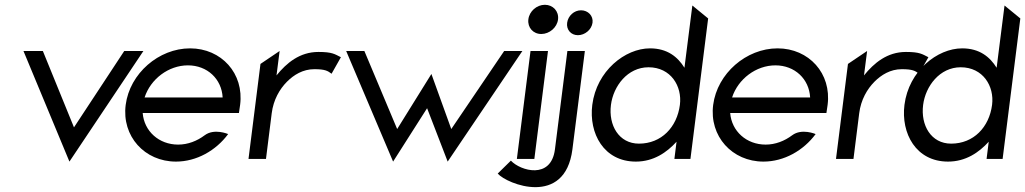

<svg xmlns="http://www.w3.org/2000/svg" viewBox="-20 -664 4282 802"><path d="M159 -451H78L270 11L579 -451H499L289 -132Z M576 -192H978L983 -226C1000 -357 905 -462 774 -462C643 -462 522 -357 505 -226C488 -95 584 11 715 11C801 11 882 -35 933 -104C933 -104 875 -129 835 -99C803 -75 765 -60 724 -60C644 -60 582 -116 576 -192ZM910 -257H584C609 -334 684 -391 765 -391C846 -391 906 -334 910 -257Z M1404 -425C1378 -438 1368 -447 1310 -447C1232 -447 1177 -401 1135 -349L1148 -451L1068 -397L1018 0H1091L1115 -191C1122 -247 1148 -292 1179 -323C1207 -351 1245 -375 1293 -375C1338 -375 1349 -368 1365 -356Z M1782 -355 1639 -125 1502 -451H1426L1622 11L1764 -212L1850 11L2162 -451H2086L1865 -125Z M2187 -583C2183 -549 2207 -522 2241 -522C2275 -522 2307 -549 2311 -583C2315 -617 2290 -644 2256 -644C2222 -644 2191 -617 2187 -583ZM2212 0 2269 -451H2196L2139 0Z M2059 61C2097 105 2340 202 2371 -40L2423 -451H2350L2298 -40C2282 87 2154 50 2114 7ZM2349 -569C2345 -540 2365 -517 2394 -517C2423 -517 2451 -540 2455 -569C2459 -598 2436 -621 2407 -621C2378 -621 2353 -598 2349 -569Z M2636 11C2710 11 2765 -27 2806 -72L2797 0H2864L2938 -587L2872 -641L2839 -381C2811 -426 2768 -462 2695 -462C2591 -462 2472 -368 2454 -226C2439 -107 2502 11 2636 11ZM2689 -383C2782 -383 2830 -304 2820 -226C2808 -133 2743 -64 2649 -64C2565 -64 2521 -141 2532 -226C2542 -304 2601 -383 2689 -383Z M3030 -192H3432L3437 -226C3454 -357 3359 -462 3228 -462C3097 -462 2976 -357 2959 -226C2942 -95 3038 11 3169 11C3255 11 3336 -35 3387 -104C3387 -104 3329 -129 3289 -99C3257 -75 3219 -60 3178 -60C3098 -60 3036 -116 3030 -192ZM3364 -257H3038C3063 -334 3138 -391 3219 -391C3300 -391 3360 -334 3364 -257Z M3858 -425C3832 -438 3822 -447 3764 -447C3686 -447 3631 -401 3589 -349L3602 -451L3522 -397L3472 0H3545L3569 -191C3576 -247 3602 -292 3633 -323C3661 -351 3699 -375 3747 -375C3792 -375 3803 -368 3819 -356Z M3940 11C4014 11 4069 -27 4110 -72L4101 0H4168L4242 -587L4176 -641L4143 -381C4115 -426 4072 -462 3999 -462C3895 -462 3776 -368 3758 -226C3743 -107 3806 11 3940 11ZM3993 -383C4086 -383 4134 -304 4124 -226C4112 -133 4047 -64 3953 -64C3869 -64 3825 -141 3836 -226C3846 -304 3905 -383 3993 -383Z"/></svg>

Font: Charger
Style: It
Weight: 400
Designer: Jasper
Foundry: Cannot Into Space Fonts
Version: Version 0.98